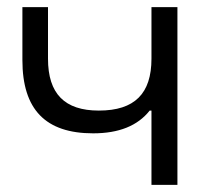

<svg xmlns="http://www.w3.org/2000/svg" viewBox="-20 -520 568 540"><path d="M479 0V-500H406V-355C406 -257 359 -209 258 -209C162 -209 115 -256 115 -355V-500H43V-351C43 -212 108 -145 242 -145C314 -145 367 -166 401 -209H406V0Z"/></svg>

Font: LT Wave Text Light
Style: Regular
Weight: 300
Designer: Daniel Lyons
Version: Version 2.5 (Glyphs App)